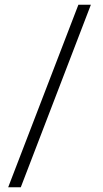

<svg xmlns="http://www.w3.org/2000/svg" viewBox="-20 -731 437 812"><path d="M67.9 61H14.6L311.5 -710.9H364.3Z"/></svg>

Font: Vazir Thin FD-UI
Style: Thin-FD-UI
Weight: 100
Designer: Saber Rastikerdar
Foundry: Saber Rastikerdar
Version: Version 30.1.0